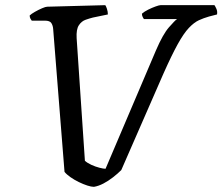

<svg xmlns="http://www.w3.org/2000/svg" viewBox="-20 -724 862 744"><path d="M344 0Q334 0 318.5 -5Q303 -10 285.5 -18.5Q268 -27 253 -37.5Q238 -48 230 -58L186 -612Q185 -625 179 -634.5Q173 -644 154 -644H103Q101 -646 98 -651.5Q95 -657 95 -664Q101 -670 115 -678Q129 -686 143 -692Q157 -698 163 -698L388 -704Q391 -700 394.5 -689.5Q398 -679 398 -668L340 -656Q328 -653 312 -647.5Q296 -642 285.5 -626Q275 -610 277 -576L309 -101Q319 -92 334.5 -85Q350 -78 365.5 -74Q381 -70 389 -70L584 -528Q611 -591 634.5 -618Q658 -645 666 -650H538Q536 -652 533 -658Q530 -664 530 -671Q539 -679 554 -686.5Q569 -694 583 -699Q597 -704 602 -704H811Q814 -700 818.5 -690Q823 -680 821 -668L790 -660Q769 -654 750.5 -645.5Q732 -637 712 -616Q692 -595 668.5 -552.5Q645 -510 613 -438L450 -65Q436 -51 418 -37Q400 -23 381 -13Q362 -3 344 0Z"/></svg>

Font: Texturina Medium
Style: Italic
Weight: 500
Italic angle: -11°
Designer: Guillermo Torres Carreño
Foundry: Omnibus-Type
Version: Version 1.002